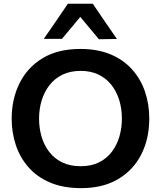

<svg xmlns="http://www.w3.org/2000/svg" viewBox="-20 -987 855 1020"><path d="M411 12.5Q316.5 12.5 246.8 -17Q177 -46.5 131.8 -98Q86.5 -149.5 64.2 -216Q42 -282.5 42 -356.5Q42 -460 83.5 -544.2Q125 -628.5 206.2 -677.8Q287.5 -727 407 -727Q498 -727 566.5 -698.5Q635 -670 681 -619Q727 -568 750 -501Q773 -434 773 -357Q773 -251 731 -167.5Q689 -84 608 -35.8Q527 12.5 411 12.5ZM408.5 -104Q464.5 -104 505.5 -124.2Q546.5 -144.5 573.8 -180.2Q601 -216 614.2 -261.5Q627.5 -307 627.5 -357Q627.5 -410.5 613 -456.5Q598.5 -502.5 570.8 -537.2Q543 -572 502.2 -591.2Q461.5 -610.5 408.5 -610.5Q354 -610.5 312.5 -590.5Q271 -570.5 243.2 -535Q215.5 -499.5 201.5 -453.8Q187.5 -408 187.5 -357Q187.5 -306 201 -260.5Q214.5 -215 242 -179.5Q269.5 -144 311 -124Q352.5 -104 408.5 -104ZM505.5 -778.5Q477 -813 448.2 -847.2Q419.5 -881.5 390 -917H423Q394 -882 365.8 -848.2Q337.5 -814.5 309 -780.5H212.5Q244.5 -826.5 276.5 -873Q308.5 -919.5 340.5 -967H473Q505 -919.5 537 -872.8Q569 -826 601 -780Z"/></svg>

Font: Commissioner Thin SemiBold
Style: Regular
Weight: 600
Version: Version 1.000